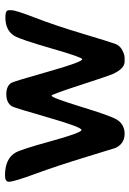

<svg xmlns="http://www.w3.org/2000/svg" viewBox="108 -650 530 787"><g transform="rotate(-90 373.5 -257.0)"><path d="M724.6 -486.3V-475.1Q724.6 -458 693.4 -377.4Q662.1 -296.4 627.7 -181.6Q593.3 -66.9 586.2 -48.8Q579.1 -30.8 560.8 -21.2Q542.5 -11.7 529.8 -11.7H513.7Q484.4 -11.7 461.9 -63Q455.1 -78.6 417.2 -195.1Q379.4 -311.5 374.5 -311.5Q366.2 -311.5 330.3 -194.8Q294.4 -78.1 279.8 -49.8Q259.8 -11.7 218.3 -11.7Q176.8 -11.7 159.7 -50.3Q158.7 -52.7 122.3 -171.9Q85.9 -291 53.7 -378.4Q21.5 -465.8 21.5 -485.8Q21.5 -502 47.4 -502Q114.7 -502 140.1 -460.4Q153.8 -438 188 -313.2Q222.2 -188.5 233.9 -188.5Q245.6 -188.5 285.4 -326.7Q325.2 -464.8 330.6 -473.6Q345.2 -496.6 380.1 -496.6Q415 -496.6 427.2 -475.1Q433.1 -465.3 472.7 -325.4Q512.2 -185.5 523.9 -185.5Q531.7 -185.5 567.9 -311.3Q604 -437 619.1 -462.9Q641.1 -500.5 696.3 -500.5Q724.6 -500.5 724.6 -486.3Z"/></g></svg>

Font: Averia Sans
Style: Bold
Weight: 700
Version: Version 1.0